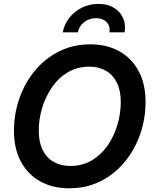

<svg xmlns="http://www.w3.org/2000/svg" viewBox="-20 -969 798 999"><path d="M340.3 10.7Q253.9 10.7 189.2 -25.4Q124.5 -61.5 88.6 -128.4Q52.7 -195.3 52.7 -288.1Q52.7 -376 80.8 -456.8Q108.9 -537.6 161.4 -601.1Q213.9 -664.6 287.1 -701.4Q360.4 -738.3 450.2 -738.3Q536.6 -738.3 601.1 -702.1Q665.5 -666 701.4 -599.1Q737.3 -532.2 737.3 -439Q737.3 -350.6 709 -269.8Q680.7 -189 628.2 -125.7Q575.7 -62.5 502.7 -25.9Q429.7 10.7 340.3 10.7ZM345.7 -105.5Q408.2 -105.5 457 -134.3Q505.9 -163.1 539.6 -211.4Q573.2 -259.8 590.8 -318.8Q608.4 -377.9 608.4 -438.5Q608.4 -498.5 587.9 -539.3Q567.4 -580.1 530.8 -601.1Q494.1 -622.1 444.8 -622.1Q382.3 -622.1 333.5 -593.3Q284.7 -564.5 251 -515.9Q217.3 -467.3 199.5 -408.2Q181.6 -349.1 181.6 -289.1Q181.6 -229.5 202.1 -188.5Q222.7 -147.5 259.5 -126.5Q296.4 -105.5 345.7 -105.5ZM492.2 -948.7Q538.6 -948.7 571.8 -929Q605 -909.2 620.1 -875.7Q635.3 -842.3 628.4 -800.8H549.3Q554.7 -833 534.7 -853.8Q514.6 -874.5 480 -874.5Q444.8 -874.5 418 -853.8Q391.1 -833 385.3 -800.8H306.6Q314 -842.3 340.1 -875.7Q366.2 -909.2 405.8 -929Q445.3 -948.7 492.2 -948.7Z"/></svg>

Font: Inter 24pt SemiBold
Style: Italic
Weight: 600
Italic angle: -9.3988°
Designer: Rasmus Andersson
Foundry: rsms
Version: Version 4.001;git-66647c0bb